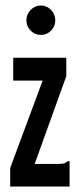

<svg xmlns="http://www.w3.org/2000/svg" viewBox="-20 -678 290 698"><path d="M17 -67 135 -385H28V-468H221V-401L106 -82H189Q205 -82 212.5 -84Q220 -86 226 -92H233V0H17ZM129 -551Q107 -551 91.5 -566.5Q76 -582 76 -604Q76 -626 91.5 -642Q107 -658 129 -658Q150 -658 165.5 -642Q181 -626 181 -604Q181 -582 165.5 -566.5Q150 -551 129 -551Z"/></svg>

Font: Inconsolata UltraCondensed ExtraBold
Style: Regular
Weight: 800
Width: 1
Monospace: yes
Designer: Raph Levien, Cyreal, Brenton Simpson
Foundry: Raph Levien, Cyreal, Google
Version: Version 3.001; ttfautohint (v1.8.2.53-6de2)